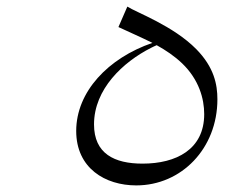

<svg xmlns="http://www.w3.org/2000/svg" viewBox="-20 -526 740 582"><path d="M575 -377C505 -448 394 -488 366 -506L339 -444C373 -428 408 -413 442 -396C308 -350 211 -248 211 -129C211 -16 299 36 393 36C530 36 639 -76 639 -225C639 -270 629 -322 575 -377ZM412 -30C327 -30 265 -60 265 -149C265 -256 353 -338 438 -381C443 -384 449 -386 455 -389C482 -374 509 -356 532 -334C583 -285 599 -227 599 -180C599 -73 514 -30 412 -30Z"/></svg>

Font: Kawkab Mono Light
Style: Regular
Weight: 300
Monospace: yes
Designer: Abdullah Arif
Foundry: Abdullah Arif
Version: Version 1.000;PS 000.500;hotconv 1.0.88;makeotf.lib2.5.64775